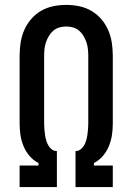

<svg xmlns="http://www.w3.org/2000/svg" viewBox="-20 -763 540 783"><path d="M60 0V-88H137V-98Q116 -109 100.5 -127Q85 -145 76 -167Q67 -189 63.5 -212Q60 -235 60 -259V-535Q60 -562 64 -588.5Q68 -615 78.5 -639.5Q89 -664 106.5 -684.5Q124 -705 147 -718.5Q170 -732 196.5 -737.5Q223 -743 250 -743Q277 -743 303.5 -737.5Q330 -732 353 -718.5Q376 -705 393.5 -684.5Q411 -664 421.5 -639.5Q432 -615 436 -588.5Q440 -562 440 -535V-259Q440 -235 436.5 -212Q433 -189 424 -167Q415 -145 399.5 -127Q384 -109 363 -98V-88H440V0H288V-147H289Q300 -147 309 -154Q318 -161 323.5 -171Q329 -181 332 -192Q335 -203 336.5 -214Q338 -225 339 -236.5Q340 -248 340 -259V-535Q340 -549 338.5 -563Q337 -577 332.5 -590.5Q328 -604 320.5 -616.5Q313 -629 302.5 -638Q292 -647 278 -651Q264 -655 250 -655Q236 -655 222 -651Q208 -647 197.5 -638Q187 -629 179.5 -616.5Q172 -604 167.5 -590.5Q163 -577 161.5 -563Q160 -549 160 -535V-259Q160 -248 161 -236.5Q162 -225 163.5 -214Q165 -203 168 -192Q171 -181 176.5 -171Q182 -161 191 -154Q200 -147 211 -147H212V0Z"/></svg>

Font: Iosevka Term Curly Semibold
Style: Regular
Weight: 600
Designer: Belleve Invis
Foundry: Belleve Invis
Version: Version 32.3.0